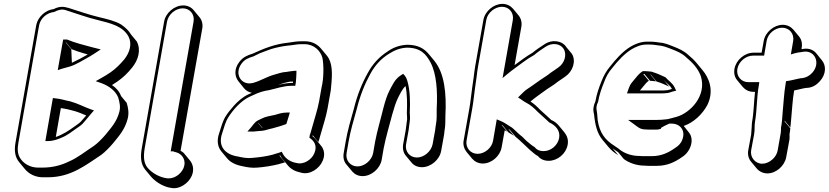

<svg xmlns="http://www.w3.org/2000/svg" viewBox="-20 -795 4278 991"><path d="M167 -665 60 -59C52 -14 59 18 79 42L108 77C129 103 165 123 213 120H227C347 120 424 56 503 4C522 -10 547 -36 564 -56C594 -93 625 -127 639 -182C647 -212 641 -241 634 -264L605 -299C596 -323 579 -342 558 -356C568 -362 578 -369 587 -375C616 -395 639 -418 661 -445C694 -485 709 -537 686 -581L657 -616C644 -638 627 -653 606 -668C575 -687 531 -697 489 -707C435 -720 386 -738 334 -754C308 -762 286 -763 257 -748C216 -744 175 -708 167 -665ZM425 -199C416 -188 407 -178 397 -167L388 -159C383 -155 376 -150 366 -143C335 -121 306 -101 268 -88L294 -237L308 -235C319 -233 335 -230 345 -227L364 -222C386 -216 405 -207 425 -199ZM433 -514C408 -499 379 -484 351 -471L348 -541L319 -576H321L350 -541C359 -538 369 -534 380 -530L412 -520C418 -518 426 -516 433 -514ZM299 -440C313 -444 326 -447 342 -452C376 -463 409 -485 437 -500L462 -515L500 -540L456 -551C436 -557 409 -563 390 -569L358 -579C345 -584 337 -587 326 -591H306L278 -433ZM253 -289 214 -67H229C257 -67 283 -78 299 -85C327 -96 353 -117 373 -131C383 -138 391 -143 397 -148L407 -157C423 -175 437 -192 451 -209L465 -225L448 -231C414 -243 382 -261 342 -272L323 -276C312 -279 295 -283 284 -285ZM182 -665C189 -702 224 -730 259 -733C280 -744 299 -749 318 -743L327 -740C379 -724 428 -705 483 -692C555 -674 613 -660 643 -607C663 -569 650 -524 621 -488C599 -462 578 -441 551 -422C538 -413 519 -401 504 -393L474 -376L503 -366C544 -351 577 -325 590 -292C597 -269 603 -243 596 -218C583 -167 554 -136 524 -99C507 -79 483 -55 466 -43C423 -15 380 20 337 38C299 57 253 70 201 70H186C135 73 98 47 82 18C71 -2 69 -25 75 -59Z M827 -683 712 -31C703 19 708 53 729 80L758 115C778 139 811 162 848 172L859 174C906 186 954 150 970 112C983 81 976 53 961 34L932 -1C927 -8 919 -13 912 -17L1024 -648C1028 -671 1022 -692 1009 -707L980 -742C968 -757 949 -767 926 -767C880 -767 835 -729 827 -683ZM842 -683C849 -721 886 -752 923 -752C960 -752 986 -721 979 -683L861 -14H874C877 -12 875 -13 878 -12L889 -9C920 -1 944 32 927 73C913 106 874 133 835 124L825 122C790 113 759 92 741 70C723 47 719 17 727 -31Z M1333 -135 1313 -159C1313 -160 1313 -160 1314 -160L1335 -135ZM1280 -316 1264 -309C1235 -296 1208 -273 1186 -248C1171 -230 1157 -215 1145 -195C1130 -172 1122 -141 1112 -110C1097 -68 1104 -36 1123 -13L1152 22C1170 44 1199 57 1232 63C1254 68 1281 73 1309 70C1347 67 1383 61 1416 53L1451 43L1422 8C1423 8 1425 8 1426 7C1429 12 1432 18 1436 23L1465 58C1481 78 1504 90 1533 96C1580 110 1629 74 1645 36C1660 3 1652 -25 1637 -43L1608 -78C1604 -83 1598 -88 1593 -92L1594 -97L1623 -62C1626 -69 1628 -76 1630 -84L1636 -105C1647 -146 1663 -191 1671 -237L1684 -310C1687 -322 1688 -334 1689 -347C1696 -415 1697 -472 1667 -508L1638 -543C1619 -566 1591 -582 1554 -582H1535C1514 -582 1488 -578 1470 -575C1397 -568 1339 -543 1284 -518C1255 -509 1234 -500 1215 -475C1187 -438 1191 -400 1211 -375L1240 -339C1250 -327 1264 -319 1280 -316ZM1415 -356C1435 -363 1463 -374 1488 -374H1492V-367H1486C1462 -367 1438 -362 1415 -356ZM1496 -429C1481 -428 1474 -426 1460 -424C1434 -423 1413 -414 1397 -410C1356 -399 1326 -378 1286 -367C1225 -351 1187 -414 1227 -467C1243 -488 1259 -495 1288 -504C1306 -512 1320 -521 1334 -525C1352 -531 1366 -538 1380 -542C1406 -550 1440 -557 1469 -560C1488 -561 1513 -567 1532 -567H1551C1601 -567 1634 -533 1644 -497C1652 -459 1651 -388 1640 -345L1627 -272C1619 -228 1603 -182 1592 -141L1586 -120C1584 -112 1582 -105 1579 -98L1577 -84C1600 -69 1620 -44 1602 -3C1589 28 1548 57 1510 46L1500 44C1473 37 1451 20 1440 -1L1434 -12L1424 -8L1385 4C1354 12 1319 17 1281 20C1256 23 1231 18 1209 13C1145 4 1102 -38 1127 -108C1137 -140 1145 -169 1158 -189C1184 -230 1224 -275 1269 -296L1289 -305C1316 -318 1338 -325 1370 -330C1408 -339 1446 -352 1483 -352H1504L1507 -370C1508 -387 1510 -401 1510 -417V-430ZM1301 -167C1291 -158 1283 -146 1277 -139L1257 -116H1288C1298 -117 1311 -118 1319 -119C1339 -119 1358 -125 1371 -129L1388 -133C1410 -139 1435 -146 1458 -155C1462 -168 1467 -184 1471 -197L1476 -214H1459C1434 -214 1414 -206 1399 -202C1375 -197 1349 -193 1331 -183L1312 -174Z M1852 114C1897 114 1942 75 1950 30L1960 -28C1965 -54 1974 -92 1981 -117C1996 -169 2012 -243 2033 -287C2045 -311 2056 -335 2073 -351C2082 -311 2082 -259 2080 -211C2080 -195 2083 -183 2080 -169C2079 -158 2076 -135 2074 -123L2061 -51C2057 -28 2062 -6 2075 9L2104 44C2116 59 2135 68 2158 68C2203 68 2249 30 2257 -16L2270 -88C2272 -97 2273 -106 2274 -117C2280 -151 2278 -170 2279 -200C2285 -314 2274 -417 2222 -481L2193 -516C2170 -544 2137 -564 2082 -564C2041 -562 2008 -549 1980 -529C1938 -502 1904 -466 1878 -418C1848 -364 1824 -305 1806 -232C1790 -175 1774 -122 1764 -63L1754 -5C1750 18 1755 39 1768 54L1798 90C1811 105 1829 114 1852 114ZM2226 -123 2213 -51C2206 -14 2169 18 2132 18C2095 18 2069 -13 2076 -51L2089 -123C2091 -135 2094 -159 2095 -170C2098 -188 2095 -199 2095 -213C2098 -268 2096 -329 2084 -372C2080 -387 2076 -397 2068 -406L2061 -414L2050 -407C2018 -388 2004 -353 1990 -327C1966 -281 1952 -205 1937 -153C1930 -127 1921 -90 1916 -63L1906 -5C1899 32 1862 64 1825 64C1788 64 1762 32 1769 -5L1779 -63C1789 -121 1805 -173 1821 -231C1839 -303 1862 -360 1891 -413C1916 -459 1947 -492 1987 -517C2014 -534 2041 -547 2080 -549C2151 -549 2180 -515 2203 -471C2233 -413 2239 -325 2234 -233C2233 -202 2236 -184 2230 -152C2228 -142 2227 -131 2226 -123Z M2475 -692 2433 -455C2430 -436 2427 -417 2425 -397L2417 -341C2412 -306 2409 -271 2403 -238L2373 -69C2369 -47 2376 -26 2388 -11L2417 24C2430 39 2449 49 2472 49C2517 49 2561 11 2569 -34L2585 -122C2590 -120 2595 -118 2599 -115L2569 -150C2570 -150 2573 -149 2575 -147L2604 -112C2613 -106 2623 -100 2633 -94L2604 -129C2607 -128 2610 -126 2612 -124L2641 -89C2667 -68 2689 -45 2714 -22C2728 -11 2740 2 2757 11C2770 27 2789 35 2812 35C2858 35 2902 -2 2910 -48C2915 -74 2906 -96 2893 -112L2864 -147C2854 -159 2841 -169 2827 -175H2826C2821 -180 2816 -185 2810 -190C2795 -203 2781 -216 2767 -229C2753 -244 2737 -259 2718 -271C2733 -284 2747 -294 2762 -305L2787 -323C2810 -341 2838 -355 2860 -374C2873 -383 2886 -391 2898 -400C2936 -426 2955 -479 2932 -517L2903 -552C2883 -584 2831 -595 2788 -565C2768 -552 2748 -539 2729 -523C2696 -504 2666 -481 2636 -459L2671 -657C2675 -679 2669 -700 2657 -715L2628 -750C2615 -765 2596 -775 2573 -775C2528 -775 2483 -737 2475 -692ZM2866 -83C2859 -45 2824 -15 2786 -15C2765 -15 2750 -22 2739 -36C2723 -45 2711 -57 2696 -69C2686 -78 2678 -89 2666 -97C2650 -110 2640 -122 2623 -136C2620 -138 2614 -142 2612 -143C2594 -154 2581 -164 2563 -171L2544 -179L2525 -69C2519 -32 2482 -1 2445 -1C2408 -1 2382 -33 2388 -69L2418 -238C2424 -272 2427 -307 2432 -342L2440 -398C2442 -418 2445 -437 2448 -455L2490 -692C2496 -729 2534 -760 2571 -760C2608 -760 2633 -729 2627 -692L2574 -392L2604 -417C2628 -437 2654 -454 2680 -474C2697 -487 2717 -500 2737 -511C2754 -526 2777 -541 2795 -553C2830 -577 2872 -570 2889 -543C2908 -512 2893 -468 2862 -447C2849 -438 2837 -429 2823 -420C2803 -403 2775 -388 2750 -369L2726 -352C2719 -347 2710 -341 2701 -335C2691 -329 2677 -315 2668 -306L2654 -292L2668 -283C2676 -278 2682 -272 2694 -266C2718 -254 2738 -236 2756 -217C2770 -204 2783 -192 2799 -178C2805 -173 2810 -168 2815 -163C2846 -149 2873 -122 2866 -83Z M3337 -410C3338 -410 3339 -410 3340 -409L3369 -374C3392 -368 3414 -357 3434 -348L3405 -383C3419 -366 3438 -356 3448 -336C3438 -333 3428 -329 3417 -329C3410 -328 3403 -328 3395 -328H3283L3303 -352C3309 -360 3320 -373 3329 -378L3300 -413H3306L3335 -378C3345 -378 3356 -376 3366 -375ZM3509 -145C3560 -162 3606 -206 3631 -253C3668 -329 3638 -395 3606 -433L3577 -468C3564 -484 3548 -499 3532 -512C3509 -533 3484 -544 3453 -556C3430 -565 3410 -574 3380 -576L3366 -578C3357 -579 3347 -580 3338 -580H3318C3301 -580 3283 -576 3265 -569C3219 -551 3184 -517 3152 -480L3129 -452C3109 -428 3096 -405 3084 -374C3071 -341 3060 -311 3053 -271C3044 -253 3039 -230 3046 -206C3052 -148 3062 -107 3090 -73L3120 -37C3134 -20 3150 -7 3171 6L3142 -29L3158 -18C3162 -15 3167 -12 3171 -9L3200 26C3225 44 3262 60 3308 60C3317 61 3324 61 3329 61H3371C3425 61 3466 40 3500 16C3544 -11 3566 -74 3536 -111ZM3343 -425C3329 -426 3322 -428 3308 -428H3298C3283 -419 3271 -405 3263 -395L3243 -371C3234 -360 3230 -352 3226 -341L3216 -313H3392C3400 -313 3409 -313 3415 -314C3430 -314 3441 -319 3450 -322L3470 -327L3462 -344C3450 -368 3429 -379 3415 -396C3395 -405 3373 -416 3349 -423C3344 -426 3343 -425 3343 -425ZM3417 -179C3402 -177 3385 -176 3368 -176H3222L3259 -149C3270 -141 3284 -127 3310 -127C3318 -126 3322 -126 3326 -126H3367C3371 -126 3374 -126 3378 -127L3391 -130L3392 -135C3399 -139 3403 -141 3409 -145L3505 -190ZM3282 10H3281C3238 10 3204 -4 3181 -21C3176 -25 3173 -28 3168 -31L3152 -42C3102 -73 3075 -110 3065 -174C3064 -187 3063 -197 3062 -210C3061 -222 3057 -232 3059 -245C3060 -253 3063 -261 3067 -269C3074 -309 3085 -338 3098 -371C3109 -401 3121 -422 3140 -444L3163 -472C3196 -509 3228 -539 3269 -555C3285 -562 3301 -565 3316 -565H3336C3345 -565 3353 -564 3361 -563L3375 -561C3403 -559 3421 -551 3445 -542C3476 -530 3500 -520 3521 -500C3554 -472 3582 -443 3597 -403C3630 -300 3541 -211 3472 -192C3465 -190 3458 -188 3450 -186L3345 -159L3448 -157C3493 -156 3519 -119 3502 -75C3495 -55 3482 -42 3464 -31C3432 -8 3394 11 3344 11H3302C3297 11 3290 11 3282 10Z M3862 -167C3861 -159 3860 -150 3860 -141C3858 -127 3859 -113 3857 -100L3842 -19C3838 3 3844 25 3857 40L3886 75C3899 90 3919 100 3941 100C3986 100 4030 61 4038 16L4055 -76C4056 -84 4055 -93 4055 -102C4057 -114 4059 -124 4059 -133L4030 -168V-172L4059 -137C4062 -152 4062 -168 4064 -185C4069 -233 4070 -277 4079 -328C4101 -332 4119 -338 4139 -341L4152 -342C4175 -345 4194 -356 4211 -375C4245 -412 4245 -457 4222 -484L4193 -520C4179 -537 4156 -547 4128 -543L4117 -541C4122 -567 4119 -589 4104 -607L4075 -642C4062 -657 4043 -667 4020 -667C3975 -667 3930 -629 3922 -584L3911 -523H3869C3823 -523 3779 -485 3771 -440C3767 -417 3772 -396 3785 -381L3814 -346C3827 -331 3846 -321 3869 -321H3877C3871 -270 3871 -216 3862 -167ZM4011 -135C4011 -127 4011 -116 4010 -110L3994 -19C3988 18 3950 50 3914 50C3878 50 3851 17 3857 -19L3872 -100C3877 -126 3873 -144 3877 -167C3888 -232 3885 -290 3897 -356L3899 -371H3842C3805 -371 3779 -403 3786 -440C3793 -477 3829 -508 3867 -508H3924L3937 -584C3943 -621 3980 -652 4017 -652C4054 -652 4080 -621 4074 -584L4062 -514L4082 -520C4093 -523 4104 -525 4115 -526L4127 -528C4187 -537 4217 -468 4172 -419C4157 -403 4141 -395 4123 -392L4111 -391C4088 -387 4071 -381 4050 -378L4037 -376L4035 -363C4026 -311 4025 -266 4020 -219C4017 -185 4017 -167 4011 -135Z"/></svg>

Font: Blanket
Style: PosterObl
Weight: 900
Foundry: Cannot Into Space Fonts
Version: Version 0.9